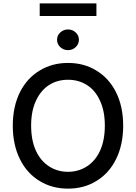

<svg xmlns="http://www.w3.org/2000/svg" viewBox="-20 -1111 808 1141"><path d="M669 -164Q627 -80 552 -35Q479 10 384 10Q290 10 216 -35Q141 -80 99 -164Q56 -250 56 -364Q56 -478 99 -564Q141 -647 216 -692Q290 -737 384 -737Q479 -737 552 -692Q627 -647 669 -564Q712 -478 712 -364Q712 -250 669 -164ZM574 -513Q546 -575 496 -606Q447 -637 384 -637Q321 -637 272 -606Q223 -575 194 -513Q165 -452 165 -364Q165 -277 194 -214Q222 -154 272 -122Q322 -90 384 -90Q446 -90 496 -122Q546 -154 574 -214Q603 -277 603 -364Q603 -452 574 -513ZM216 -1016V-1091H553V-1016ZM338 -831Q319 -849 319 -875Q319 -900 338 -918Q358 -936 384 -936Q411 -936 430 -918Q449 -900 449 -875Q449 -849 430 -831Q411 -813 384 -813Q358 -813 338 -831Z"/></svg>

Font: Sinter Medium
Style: Regular
Weight: 500
Foundry: Adobe & rsms
Version: Version 1.000